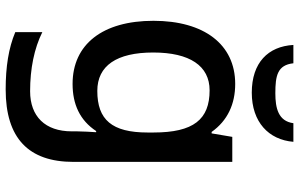

<svg xmlns="http://www.w3.org/2000/svg" viewBox="-204 -584 1029 660"><g transform="rotate(90 310.0 -254.5)"><path d="M468 -749H404C397 -697 352 -687 301 -687C241 -687 204 -694 198 -749H135C140 -662 196 -606 299 -606C400 -606 461 -664 468 -749ZM269 -549C133 -549 52 -442 52 -268C52 -93 133 10 269 10C339 10 394 -15 431 -71H435C434 -57 432 -22 432 -5V13C432 104 381 156 294 156C217 156 147 142 91 114V207C146 230 210 240 288 240C456 240 537 161 537 7V-539H451L439 -468H434C395 -523 338 -549 269 -549ZM291 -461C391 -461 436 -406 436 -268V-248C436 -125 392 -75 293 -75C206 -75 161 -142 161 -267C161 -393 207 -461 291 -461Z"/></g></svg>

Font: Noto Sans Devanagari UI Medium
Style: Regular
Weight: 500
Designer: Jelle Bosma - Monotype Design Team
Foundry: Monotype Imaging Inc.
Version: Version 2.004